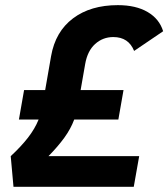

<svg xmlns="http://www.w3.org/2000/svg" viewBox="-20 -723 651 743"><path d="M32.2 0 21.5 -118.7Q61.5 -155.8 88.4 -190.4Q115.2 -225.1 129.4 -260.3H53.2L73.2 -374.5H154.8L177.7 -505.9Q194.3 -600.6 262.5 -651.9Q330.6 -703.1 436 -703.1Q505.9 -703.1 551.3 -676.5Q596.7 -649.9 611.3 -602.1L499 -525.9Q477.5 -579.6 418.5 -579.6Q377.9 -579.6 348.1 -552.7Q318.4 -525.9 309.6 -475.1L292 -374.5H458L438 -260.3H267.1Q253.9 -224.6 229 -190.2Q204.1 -155.8 167.5 -118.7H518.6L497.6 0Z"/></svg>

Font: CaskaydiaCove NFP
Style: Bold Italic
Weight: 700
Italic angle: -10°
Designer: Aaron Bell
Foundry: Saja Typeworks
Version: Version 2111.001; VTT 6.35;Nerd Fonts 3.1.1